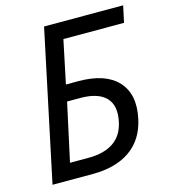

<svg xmlns="http://www.w3.org/2000/svg" viewBox="-107 -799 777 884"><g transform="rotate(-15 281.0 -357.0)"><path d="M34 0 185 -714H562L545 -635H256L213 -430H273Q401 -430 459.5 -366.5Q518 -303 494 -191Q474 -97 405 -48.5Q336 0 226 0ZM138 -77H228Q300 -77 345.5 -107.5Q391 -138 404 -201Q420 -275 383 -314Q346 -353 260 -353H198Z"/></g></svg>

Font: Noto Sans
Style: Italic
Weight: 400
Italic angle: -12°
Designer: Monotype Design Team
Foundry: Monotype Imaging Inc.
Version: Version 2.013; ttfautohint (v1.8.4.7-5d5b)